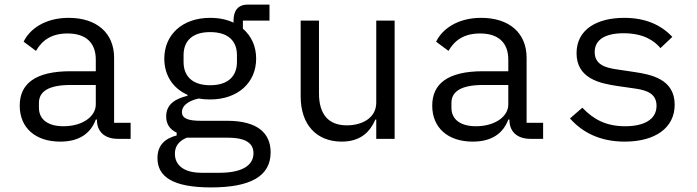

<svg xmlns="http://www.w3.org/2000/svg" viewBox="-20 -606 3041 838"><path d="M495 0H550.1V-70H478V-354C478 -463.1 400.9 -528.1 279.8 -528.1C175.1 -528.1 109 -478 83.1 -424L137.1 -383.9C164.1 -431.1 206 -459.9 274.9 -459.9C353 -459.9 398.1 -421.2 398.1 -345.9V-295.1H288C133.2 -295.1 66.1 -240.1 66.1 -144.9C66.1 -47.9 134.9 12.1 242.9 12.1C327.1 12.1 376.1 -24.9 398.1 -84.2H403.1V-82C403.1 -34.1 433.9 0 495 0ZM149.9 -136V-157C149.9 -207 192.8 -235.1 288 -235.1H398.1V-149.9C398.1 -96.9 339.1 -55 257.1 -55C191.1 -55 149.9 -83.1 149.9 -136Z M1161.2 58.9C1161.2 -24.9 1104 -78.8 971.2 -78.8H857.2C808.2 -78.8 774.1 -85.9 774.1 -116.8C774.1 -152 817.1 -170.1 848 -176.1C864 -172.9 880 -171.9 897 -171.9C1018.1 -171.9 1098 -245 1098 -350.1C1098 -404.1 1077.1 -448.9 1040.1 -480.8V-516H1156.2V-585.9H1061.1C1016 -585.9 999.3 -556.1 999.3 -516V-507.1C970.2 -521 936.1 -528.1 897 -528.1C776.3 -528.1 697.1 -454.9 697.1 -350.1C697.1 -277 735.1 -220.2 798.3 -192.1V-187.9C745 -175.1 705.3 -150.9 705.3 -98C705.3 -62.9 722.3 -40.8 751.1 -27V-14.9C698.2 -1.1 667.3 29.1 667.3 84.2C667.3 165.8 735.1 212 901.3 212C1073.2 212 1161.2 163 1161.2 58.9ZM743.3 65C743.3 32 761 8.9 795.1 -5H974.1C1057.2 -5 1086.3 22 1086.3 62.9C1086.3 119 1031.2 148.1 938.2 148.1H860.1C776.3 148.1 743.3 110.1 743.3 65ZM781.2 -335.9V-365.1C781.2 -426.1 818.2 -465.9 897 -465.9C977.3 -465.9 1014.2 -426.1 1014.2 -365.1V-335.9C1014.2 -274.9 977.3 -234 897 -234C818.2 -234 781.2 -274.9 781.2 -335.9Z M1622.2 0H1702.4V-516H1622.2V-158C1622.2 -89.8 1558.2 -58.9 1494.3 -58.9C1415.1 -58.9 1372.2 -105.1 1372.2 -198.9V-516H1292.3V-185C1292.3 -60 1363.3 12.1 1471.2 12.1C1556.1 12.1 1596.2 -33 1618.3 -84.2H1622.2Z M2295.5 0H2350.5V-70H2278.4V-354C2278.4 -463.1 2201.3 -528.1 2080.3 -528.1C1975.5 -528.1 1909.4 -478 1883.5 -424L1937.5 -383.9C1964.5 -431.1 2006.4 -459.9 2075.3 -459.9C2153.4 -459.9 2198.5 -421.2 2198.5 -345.9V-295.1H2088.4C1933.6 -295.1 1866.5 -240.1 1866.5 -144.9C1866.5 -47.9 1935.4 12.1 2043.3 12.1C2127.5 12.1 2176.5 -24.9 2198.5 -84.2H2203.5V-82C2203.5 -34.1 2234.4 0 2295.5 0ZM1950.3 -136V-157C1950.3 -207 1993.3 -235.1 2088.4 -235.1H2198.5V-149.9C2198.5 -96.9 2139.6 -55 2057.5 -55C1991.5 -55 1950.3 -83.1 1950.3 -136Z M2706.7 12.1C2838.4 12.1 2924.7 -46.9 2924.7 -149.1C2924.7 -261 2821.7 -280.9 2747.5 -291.9L2666.5 -304C2620.7 -311.1 2575.6 -324.9 2575.6 -378.9C2575.6 -432.2 2620.7 -460.9 2701.7 -460.9C2792.6 -460.9 2838.4 -425.1 2862.6 -396L2914.4 -445C2865.4 -497.2 2797.6 -528.1 2704.5 -528.1C2584.5 -528.1 2496.4 -476.9 2496.4 -373.9C2496.4 -262.1 2600.5 -241.8 2673.7 -230.8L2754.6 -219.1C2801.5 -212 2845.5 -198.2 2845.5 -144.2C2845.5 -83.1 2788.7 -55 2708.5 -55C2626.4 -55 2570.7 -84.2 2521.7 -136L2467.7 -89.1C2521.7 -28.1 2598.7 12.1 2706.7 12.1Z"/></svg>

Font: Margiela Mono
Style: Regular
Weight: 400
Designer: Mike Abbink, Paul van der Laan, Pieter van Rosmalen
Foundry: Bold Monday
Version: Version 2.003 2021